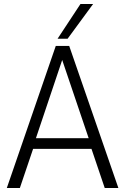

<svg xmlns="http://www.w3.org/2000/svg" viewBox="-20 -937 624 957"><path d="M14 0 258 -708H325L570 0H502L436 -195H145L79 0ZM159 -248H422L290 -638ZM267 -744 381 -917H444L317 -744Z"/></svg>

Font: Georama ExtraCondensed Thin Light
Style: Regular
Weight: 300
Version: Version 1.001